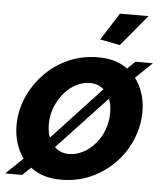

<svg xmlns="http://www.w3.org/2000/svg" viewBox="-69 -776 708 833"><g transform="rotate(5 285.0 -360.0)"><path d="M431 -594 344 -611 420 -730H544ZM227 10Q158 10 110.5 -19.5Q63 -49 39 -99Q15 -149 15 -208Q15 -271 39.5 -328.5Q64 -386 108 -432.5Q152 -479 212 -506Q272 -533 343 -533Q412 -533 459 -503.5Q506 -474 530 -424Q554 -374 554 -314Q554 -253 530 -194.5Q506 -136 462 -90Q418 -44 358 -17Q298 10 227 10ZM251 -104Q283 -104 312 -119Q341 -134 364.5 -160.5Q388 -187 401.5 -222.5Q415 -258 415 -298Q415 -334 403 -361Q391 -388 369 -403.5Q347 -419 318 -419Q287 -419 257.5 -404Q228 -389 205 -362Q182 -335 168 -300Q154 -265 154 -225Q154 -189 166 -162Q178 -135 200 -119.5Q222 -104 251 -104ZM117 -123 148 -82 58 4H-16ZM129 -130 415 -438 452 -409 157 -94ZM424 -449 505 -528H581L465 -417Z"/></g></svg>

Font: Raleway Thin
Style: Bold Italic
Weight: 700
Italic angle: -12°
Version: Version 4.026